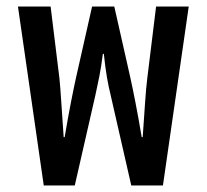

<svg xmlns="http://www.w3.org/2000/svg" viewBox="-20 -568 633 588"><path d="M114 0H209L272 -276C281 -319 288 -346 295 -403H298C304 -346 310 -313 319 -276L382 0H479L558 -548H458L431 -328C426 -290 423 -230 417 -148H414C400 -231 388 -290 379 -331L330 -548H262L213 -331C204 -290 192 -231 178 -148H175C169 -230 166 -290 162 -328L135 -548H35Z"/></svg>

Font: Noto Sans Thai Cond Med
Style: Regular
Weight: 500
Width: 3
Designer: Monotype Design Team
Foundry: Monotype Imaging Inc.
Version: Version 2.002